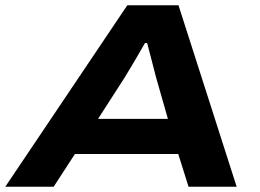

<svg xmlns="http://www.w3.org/2000/svg" viewBox="-45 -707 983 727"><path d="M-24.9 0 437 -687H630.9L851.1 0H668.9L629.9 -124H238.8L158.2 0ZM326.2 -256.8H590.8L545.9 -414.1Q542.5 -426.8 528.3 -482.4Q514.2 -538.1 512.2 -543.9H503.9Q459 -465.3 426.8 -413.1Z"/></svg>

Font: Archivo Expanded
Style: Bold Italic
Weight: 700
Width: 7
Italic angle: -10°
Designer: Hector Gatti
Foundry: Omnibus-Type
Version: Version 2.001